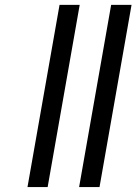

<svg xmlns="http://www.w3.org/2000/svg" viewBox="-20 -761 555 781"><path d="M304.2 -741.2 173.8 0H91.8L222.2 -741.2ZM515.1 -741.2 384.8 0H301.8L432.1 -741.2Z"/></svg>

Font: SVN-Poppins
Style: Italic
Weight: 400
Italic angle: -10°
Designer: Ninad Kale (Devanagari), Jonny Pinhorn (Latin)
Foundry: Indian Type Foundry
Version: Version 3.002 2017